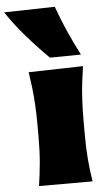

<svg xmlns="http://www.w3.org/2000/svg" viewBox="-124 -947 534 985"><g transform="rotate(-5 142.5 -454.5)"><path d="M36.1 0Q45.4 -61 50.5 -119.1Q55.7 -177.2 55.7 -250.5V-308.6Q55.7 -371.1 52.7 -418.5Q49.8 -465.8 45.2 -505.9Q40.5 -545.9 34.2 -586.4L314.5 -593.3Q308.1 -551.8 303.2 -510.7Q298.3 -469.7 295.7 -421.4Q293 -373 293 -308.6V-250.5Q293 -177.2 297.6 -119.1Q302.2 -61 312 0ZM149.4 -651.4Q88.9 -711.4 33.9 -774.7Q-21 -837.9 -64.5 -903.3L196.8 -909.2Q219.7 -844.7 247.8 -781.2Q275.9 -717.8 309.1 -653.3Z"/></g></svg>

Font: Pinar-FD Black
Style: Regular
Weight: 900
Designer: Amin Abedi
Version: Version 3.000